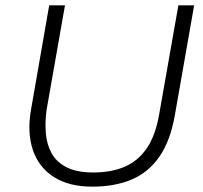

<svg xmlns="http://www.w3.org/2000/svg" viewBox="-20 -688 760 718"><path d="M325 10Q238 10 181.5 -26Q125 -62 103 -127Q81 -192 96 -278L164 -668H223L154 -276Q148 -231 151.5 -189Q155 -147 173.5 -114Q192 -81 230 -62Q268 -43 329 -43Q394 -43 444 -63.5Q494 -84 527.5 -131.5Q561 -179 575 -259L647 -668H706L634 -258Q617 -161 576 -102Q535 -43 472 -16.5Q409 10 325 10Z"/></svg>

Font: Gantari Light
Style: Italic
Weight: 300
Italic angle: -10°
Version: Version 1.000